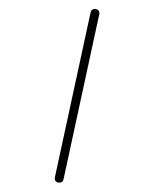

<svg xmlns="http://www.w3.org/2000/svg" viewBox="-203 -789 714 889"><g transform="rotate(30 153.5 -345.0)"><path d="M291.5 17.1 53.2 -725.6C49.3 -734 43.8 -738.3 36.6 -738.3C29.5 -738.3 23.8 -736.1 19.5 -731.7C15.3 -727.3 13.2 -723 13.2 -718.8C13.2 -716.8 14 -713.4 15.6 -708.5L253.9 34.2C258.1 43 263.7 47.4 270.5 47.4C277 47.4 282.6 45.3 287.1 41.3C291.7 37.2 293.9 32.9 293.9 28.3C293.9 25.7 293.1 22 291.5 17.1Z"/></g></svg>

Font: Nathan
Style: Regular
Weight: 400
Designer: Peter Wiegel
Foundry: Peter Wiegel
Version: Version 1.001 2009